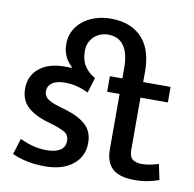

<svg xmlns="http://www.w3.org/2000/svg" viewBox="-83 -830 937 925"><g transform="rotate(10 385.5 -368.0)"><path d="M592 -472H726V-396H592V-141Q592 -106 609 -94Q626 -82 653 -82Q673 -82 695.5 -86.5Q718 -91 735 -97L751 -21Q731 -13 699.5 -6.5Q668 0 633 0Q557 0 523.5 -31.5Q490 -63 490 -125V-396H429V-472H490V-523Q490 -594 464 -631Q438 -668 386 -668Q368 -668 350.5 -661.5Q333 -655 319.5 -643Q306 -631 297.5 -613Q289 -595 289 -572Q289 -525 309.5 -495.5Q330 -466 360 -451L337 -376Q305 -391 277.5 -397.5Q250 -404 223 -404Q181 -404 159.5 -388.5Q138 -373 138 -347Q138 -327 154 -312.5Q170 -298 220 -284L250 -275Q315 -255 348.5 -223Q382 -191 382 -137Q382 -71 332 -30.5Q282 10 195 10Q148 10 107.5 1.5Q67 -7 35 -22L59 -100Q88 -86 121 -77Q154 -68 189 -68Q232 -68 256 -83Q280 -98 280 -129Q280 -158 258.5 -170.5Q237 -183 192 -197L161 -206Q98 -227 67.5 -259Q37 -291 37 -343Q37 -405 82.5 -442.5Q128 -480 207 -480Q213 -480 223 -480Q233 -480 240 -479L241 -483Q235 -489 227 -498Q219 -507 212 -519.5Q205 -532 200 -549.5Q195 -567 195 -591Q195 -623 209 -651.5Q223 -680 248.5 -701Q274 -722 309 -734Q344 -746 386 -746Q441 -746 480 -729Q519 -712 544 -682.5Q569 -653 580.5 -612.5Q592 -572 592 -525Z"/></g></svg>

Font: Ek Mukta Medium
Style: Regular
Weight: 500
Designer: Girish Dalvi and Yashodeep Gholap
Foundry: Ek Type
Version: Version 2.538;PS 1.002;hotconv 16.6.51;makeotf.lib2.5.65220;